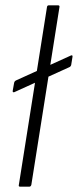

<svg xmlns="http://www.w3.org/2000/svg" viewBox="-20 -703 293 723"><path d="M34 -356Q32 -355 29.5 -356Q27 -357 28 -362L33 -390Q34 -397 40 -400L247 -494Q254 -497 253 -489L248 -458Q246 -452 241 -450L111 -391ZM56 0Q49 0 51 -7L157 -677Q158 -683 164 -683H198Q205 -683 204 -677L98 -7Q96 0 90 0Z"/></svg>

Font: Sofia Sans Semi Condensed Light
Style: Italic
Weight: 300
Italic angle: -9°
Version: Version 4.100